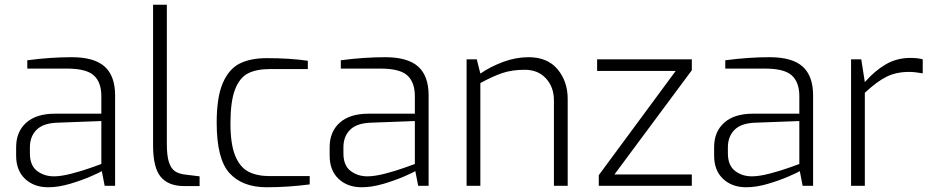

<svg xmlns="http://www.w3.org/2000/svg" viewBox="-20 -783 3933 809"><path d="M48 -127V-163Q48 -228 90.5 -266Q133 -304 212 -304H407V-378Q407 -436 375.5 -465Q344 -494 262 -494H95V-529Q192 -542 282 -542Q377 -542 421 -502.5Q465 -463 465 -381V0H421L409 -62Q402 -57 363 -40Q324 -23 275 -8.5Q226 6 183 6Q123 6 85.5 -29.5Q48 -65 48 -127ZM407 -92V-273L221 -266Q162 -264 134 -236Q106 -208 106 -162V-137Q106 -86 136 -63Q166 -40 207 -40Q238 -40 282 -51.5Q326 -63 361 -75.5Q396 -88 407 -92Z M625 -170V-763H683V-176Q683 -126 692 -99Q701 -72 718 -61Q735 -50 763 -47L821 -40V1H756Q690 1 657.5 -37.5Q625 -76 625 -170Z M893 -266Q893 -373 918.5 -432.5Q944 -492 989.5 -515Q1035 -538 1104 -538Q1201 -538 1277 -527V-492H1117Q1060 -492 1024.5 -473.5Q989 -455 970 -405Q951 -355 951 -263Q951 -176 971 -127Q991 -78 1027 -59.5Q1063 -41 1117 -41H1285V-6Q1193 6 1103 6Q1002 6 947.5 -53Q893 -112 893 -266Z M1369 -127V-163Q1369 -228 1411.5 -266Q1454 -304 1533 -304H1728V-378Q1728 -436 1696.5 -465Q1665 -494 1583 -494H1416V-529Q1513 -542 1603 -542Q1698 -542 1742 -502.5Q1786 -463 1786 -381V0H1742L1730 -62Q1723 -57 1684 -40Q1645 -23 1596 -8.5Q1547 6 1504 6Q1444 6 1406.5 -29.5Q1369 -65 1369 -127ZM1728 -92V-273L1542 -266Q1483 -264 1455 -236Q1427 -208 1427 -162V-137Q1427 -86 1457 -63Q1487 -40 1528 -40Q1559 -40 1603 -51.5Q1647 -63 1682 -75.5Q1717 -88 1728 -92Z M1946 -533H1989L2004 -473Q2048 -503 2101 -522.5Q2154 -542 2207 -542Q2287 -542 2329.5 -491Q2372 -440 2372 -366V0H2314V-360Q2314 -416 2280.5 -452.5Q2247 -489 2191 -489Q2138 -489 2097.5 -475.5Q2057 -462 2004 -433V0H1946Z M2503 -45 2827 -484H2496V-533H2895V-487L2569 -48H2895V0H2503Z M2989 -127V-163Q2989 -228 3031.5 -266Q3074 -304 3153 -304H3348V-378Q3348 -436 3316.5 -465Q3285 -494 3203 -494H3036V-529Q3133 -542 3223 -542Q3318 -542 3362 -502.5Q3406 -463 3406 -381V0H3362L3350 -62Q3343 -57 3304 -40Q3265 -23 3216 -8.5Q3167 6 3124 6Q3064 6 3026.5 -29.5Q2989 -65 2989 -127ZM3348 -92V-273L3162 -266Q3103 -264 3075 -236Q3047 -208 3047 -162V-137Q3047 -86 3077 -63Q3107 -40 3148 -40Q3179 -40 3223 -51.5Q3267 -63 3302 -75.5Q3337 -88 3348 -92Z M3566 -533H3609L3624 -437Q3666 -485 3712.5 -512Q3759 -539 3816 -539Q3847 -539 3868 -533V-474Q3834 -480 3811 -480Q3756 -480 3715 -459.5Q3674 -439 3624 -392V0H3566Z"/></svg>

Font: Exo Light
Style: Regular
Weight: 300
Designer: Natanael Gama
Foundry: Natanael Gama
Version: Version 1.500; ttfautohint (v1.6)